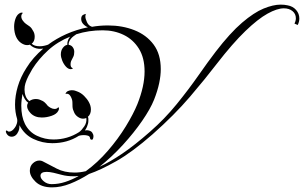

<svg xmlns="http://www.w3.org/2000/svg" viewBox="-20 -759 1314 830"><path d="M205 51Q159 51 134 27Q109 3 109 -21Q109 -41 122 -53Q135 -65 150 -65Q158 -65 164 -62Q193 -47 225.5 -30Q258 -13 303 -13Q326 -13 351 -19Q402 -56 446.5 -107.5Q491 -159 524 -213Q557 -267 574 -309Q605 -387 605 -450Q605 -509 580.5 -548.5Q556 -588 515 -608Q474 -628 424 -628Q363 -628 310 -611Q304 -607 298 -602.5Q292 -598 287 -592Q275 -577 277 -565Q288 -564 294.5 -555Q301 -546 301 -535Q301 -522 297 -514Q293 -506 290 -500Q285 -492 285 -480Q285 -475 287 -470.5Q289 -466 295 -464Q293 -460 286 -460Q275 -460 265 -471Q255 -482 249 -497Q243 -512 243 -524Q243 -541 252 -552.5Q261 -564 271 -565V-569Q271 -582 279 -595Q280 -597 284 -601Q229 -579 188 -541.5Q147 -504 120 -461Q111 -446 103 -430.5Q95 -415 90 -399Q88 -393 87 -386Q86 -379 86 -372Q86 -357 91 -343.5Q96 -330 107 -322Q119 -331 135 -331Q145 -331 152 -328Q166 -323 173.5 -316Q181 -309 186 -302Q191 -297 199.5 -292.5Q208 -288 216 -288Q227 -288 232 -296Q235 -293 235 -289Q235 -286 232 -280Q225 -266 203.5 -258.5Q182 -251 161 -251Q130 -251 112 -270Q94 -289 98 -307Q100 -313 102 -315Q93 -321 87 -331.5Q81 -342 77 -353Q75 -340 73.5 -327Q72 -314 72 -302Q72 -255 88 -223Q106 -188 140 -172Q174 -156 211 -156Q272 -156 322 -188Q333 -196 344.5 -213Q356 -230 353 -249Q347 -246 339 -246Q328 -246 317 -253.5Q306 -261 301 -272Q294 -286 293.5 -297.5Q293 -309 293 -317Q293 -329 285 -343Q277 -357 263 -353Q266 -362 274 -365.5Q282 -369 290 -369Q297 -369 303 -367.5Q309 -366 313 -364Q330 -358 343.5 -344.5Q357 -331 364 -318Q373 -302 373 -286Q373 -265 360 -254Q362 -250 362 -246Q362 -242 362 -237Q362 -225 356 -211Q352 -202 347 -195Q350 -196 353 -196Q356 -196 358 -196Q373 -194 378.5 -186Q384 -178 384 -170Q384 -165 382 -159Q381 -155 376 -155Q370 -155 369 -163Q368 -170 360 -172.5Q352 -175 342 -175Q338 -175 333.5 -174.5Q329 -174 324 -173Q323 -172 322.5 -172Q322 -172 322 -172H321Q271 -140 206 -140Q163 -140 124 -158.5Q85 -177 64 -218V-212Q64 -200 60 -192Q50 -168 30 -168Q16 -168 8 -182Q4 -189 6 -193Q8 -197 12 -193Q15 -190 19 -190Q32 -190 44 -207Q49 -213 52.5 -224Q56 -235 54 -245Q45 -274 45 -307Q45 -345 57 -385.5Q69 -426 94 -465Q108 -488 126.5 -509Q145 -530 167 -549Q163 -548 158 -548Q153 -548 148 -548Q125 -550 109 -566Q105 -564 97 -564Q85 -564 71.5 -573Q58 -582 50 -599Q46 -607 43.5 -619Q41 -631 41 -643Q41 -661 46.5 -677Q52 -693 62 -700Q69 -705 73.5 -704.5Q78 -704 79 -703Q72 -697 72 -688Q72 -679 78.5 -670Q85 -661 92 -656Q100 -651 108.5 -644.5Q117 -638 124 -624Q130 -614 130 -600Q130 -580 117 -570Q128 -559 152 -559Q161 -559 170.5 -561Q180 -563 188 -566Q223 -592 266.5 -611.5Q310 -631 360 -641Q348 -646 339.5 -655.5Q331 -665 331 -677Q331 -690 339 -694.5Q347 -699 353 -699Q354 -699 354 -699H353Q349 -698 349 -688Q349 -678 356 -663Q363 -648 376 -644L377 -643Q410 -649 447 -649Q509 -649 561 -628.5Q613 -608 644 -566.5Q675 -525 675 -460Q675 -432 668 -399Q661 -366 646 -328Q630 -288 594.5 -236.5Q559 -185 511.5 -133Q464 -81 410 -38Q454 -58 508 -94.5Q562 -131 629 -190Q692 -245 744 -309Q796 -373 837.5 -432.5Q879 -492 912 -535Q975 -617 1026.5 -661Q1078 -705 1119.5 -722Q1161 -739 1193 -739Q1210 -739 1223 -736Q1246 -732 1260 -716Q1274 -700 1274 -679Q1274 -665 1267 -651L1253 -657Q1259 -669 1259 -680Q1259 -699 1244.5 -711Q1230 -723 1207 -723Q1178 -723 1136.5 -700Q1095 -677 1040.5 -624.5Q986 -572 917 -483Q868 -419 801 -340.5Q734 -262 639 -178Q551 -101 483 -62.5Q415 -24 365 -7Q324 19 283.5 35Q243 51 205 51ZM203 37Q233 37 262 27.5Q291 18 320 2H315Q311 3 307 3Q303 3 298 3Q270 3 247.5 -3Q225 -9 212 -12Q203 -14 195.5 -15Q188 -16 182 -16Q155 -16 155 1Q155 13 169.5 25Q184 37 203 37Z"/></svg>

Font: Fleur De Leah
Style: Regular
Weight: 400
Designer: Robert E. Leuschke
Foundry: Robert E. Leuschke
Version: Version 1.010; ttfautohint (v1.8.3)